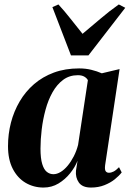

<svg xmlns="http://www.w3.org/2000/svg" viewBox="-20 -832 583 863"><path d="M452.5 -89.5Q450 -69.5 455 -62.5Q460 -55.5 469.5 -55.5Q480 -55.5 491 -61.2Q502 -67 515 -80.5L527 -57Q515.5 -42 496 -26.2Q476.5 -10.5 449.5 0.2Q422.5 11 389 11Q350.5 11 334.5 -11.5Q318.5 -34 321.5 -65L328.5 -109.5Q317.5 -81 295.2 -53.2Q273 -25.5 242.8 -7.2Q212.5 11 175.5 11Q131.5 11 95.2 -10.2Q59 -31.5 37.5 -73Q16 -114.5 16 -175Q16 -229.5 29.2 -280.8Q42.5 -332 68.5 -376.2Q94.5 -420.5 133 -453.8Q171.5 -487 222.2 -505.8Q273 -524.5 335.5 -524.5Q365 -524.5 390.5 -518.2Q416 -512 437.5 -502.5L517.5 -521.5ZM375 -471.5Q371 -480 359.8 -487Q348.5 -494 330 -494Q292 -494 264 -473.2Q236 -452.5 216.2 -417.5Q196.5 -382.5 184.8 -339.2Q173 -296 167.5 -250.5Q162 -205 162 -164Q162 -120 169.8 -94.8Q177.5 -69.5 190.8 -59.2Q204 -49 220 -49Q236 -49 252.5 -59Q269 -69 284 -87Q299 -105 311.5 -129.2Q324 -153.5 331 -181ZM299 -583 215.5 -800 242.5 -812Q269 -783.5 296.2 -748.8Q323.5 -714 351 -680Q391 -713 430.5 -747Q470 -781 514 -812L543 -797L377.5 -583Z"/></svg>

Font: Merriweather 120pt
Style: Bold Italic
Weight: 700
Italic angle: -7.8°
Version: Version 2.101